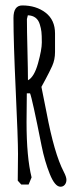

<svg xmlns="http://www.w3.org/2000/svg" viewBox="-20 -687 286 724"><path d="M85 -629.4 81.5 -615.2Q81.5 -574.2 83.5 -496.8Q85.4 -419.4 85.4 -384.3Q108.9 -396.5 123.3 -448Q137.7 -499.5 137.7 -526.9Q137.7 -554.2 136.2 -567.1Q134.8 -580.1 129.9 -595.7Q120.1 -627.9 85 -629.4ZM81.1 -335 80.1 -226.6Q80.1 -94.2 99.1 -18.1L87.9 8.8H60.1L46.9 -5.9Q47.9 -50.8 47.9 -106.7Q47.9 -162.6 39.3 -345.7Q30.8 -528.8 30.8 -619.1Q30.8 -666.5 64 -666.5Q116.2 -666.5 151.9 -639.2Q187.5 -611.8 187.5 -561V-490.7Q187.5 -461.9 176.8 -438.2Q166 -414.6 151.9 -388.4Q137.7 -362.3 136.2 -359.4Q141.6 -335 155.3 -263.7Q184.6 -107.9 220.2 -39.6Q230.5 -20 230.5 -9Q230.5 2 224.4 9.5Q218.3 17.1 208 17.1Q187 17.1 167.7 -31Q148.4 -79.1 136.7 -137.7Q101.1 -316.9 93.3 -335Z"/></svg>

Font: Amatic
Style: Bold
Weight: 700
Width: 3
Version: Version 2.000; ttfautohint (v0.92-dirty) -l 8 -r 50 -G 50 -x